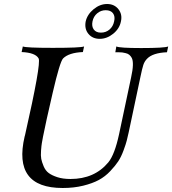

<svg xmlns="http://www.w3.org/2000/svg" viewBox="-20 -925 860 959"><path d="M820 -693 814 -664Q743 -661 715 -632Q702 -619 696 -601Q690 -583 681 -539L623 -265Q617 -239 613 -222.5Q609 -206 597 -173.5Q585 -141 570.5 -119Q556 -97 530.5 -70Q505 -43 473.5 -26Q442 -9 395.5 2.5Q349 14 293 14Q43 14 103 -243Q105 -248 105 -250Q186 -607 173 -633Q157 -662 88 -665L94 -693Q109 -686 244 -686Q382 -686 400 -693L394 -665Q324 -662 295 -633Q279 -616 243.5 -463Q208 -310 195 -243Q191 -221 189 -210Q187 -199 185 -173Q183 -147 186 -131.5Q189 -116 198 -94.5Q207 -73 223 -61Q239 -49 266.5 -40Q294 -31 332 -31Q452 -31 521 -114Q553 -153 575 -256L635 -539Q651 -611 638 -636Q633 -645 626 -651Q619 -657 608 -659.5Q597 -662 591 -663Q585 -664 571.5 -664Q558 -664 556 -664L561 -693Q577 -685 685 -685Q803 -685 820 -693ZM584 -818Q577 -782 545.5 -756.5Q514 -731 478 -731Q442 -731 421.5 -756Q401 -781 408 -818Q416 -853 447.5 -879Q479 -905 515 -905Q551 -905 571.5 -879Q592 -853 584 -818ZM550 -818Q556 -843 544.5 -858.5Q533 -874 508 -874Q484 -874 465.5 -858.5Q447 -843 442 -818Q437 -793 448.5 -777.5Q460 -762 484 -762Q509 -762 527 -777.5Q545 -793 550 -818Z"/></svg>

Font: GFS Artemisia
Style: Italic
Weight: 400
Italic angle: -12°
Designer: Takis Katsoulidis and George D. Matthiopoulos
Foundry: George Matthiopoulos and Takis Katsoulidis
Version: Version 1.0